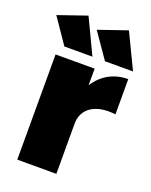

<svg xmlns="http://www.w3.org/2000/svg" viewBox="-146 -854 735 933"><g transform="rotate(20 221.5 -388.0)"><path d="M233 -595 147 -776 -1 -725 88 -595ZM443 -595 356 -776 208 -725 298 -595ZM263 -458V-544H61V0H263V-260C263 -339 330 -383 434 -370V-552C360 -552 301 -518 263 -458Z"/></g></svg>

Font: Montserrat ExtraBold
Style: Regular
Weight: 800
Designer: Julieta Ulanovsky
Foundry: Julieta Ulanovsky
Version: Version 4.000